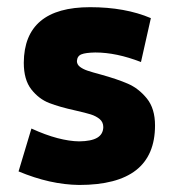

<svg xmlns="http://www.w3.org/2000/svg" viewBox="-20 -508 480 540"><path d="M202.6 12.2Q161.6 11.7 119.1 2.2Q76.7 -7.3 32.2 -25.9L68.4 -146.5Q107.9 -128.4 141.4 -119.6Q174.8 -110.8 202.6 -110.4Q236.8 -110.8 253.4 -120.6Q270 -130.4 270.5 -150.4Q270.5 -164.6 260.3 -173.1Q250 -181.6 235.1 -186.3Q220.2 -190.9 191.9 -197.3Q147.5 -207 118.4 -218.3Q89.4 -229.5 68.1 -256.6Q46.9 -283.7 46.9 -331.5Q47.4 -409.7 94 -448.7Q140.6 -487.8 233.4 -487.8Q332 -487.8 404.3 -457L376.5 -333.5Q307.6 -360.4 248 -360.4Q220.7 -359.9 209 -355.2Q197.3 -350.6 196.3 -336.4Q196.3 -326.7 204.8 -320.1Q213.4 -313.5 226.6 -309.1Q239.7 -304.7 263.7 -298.3Q309.6 -285.6 339.8 -272.5Q370.1 -259.3 393.1 -231Q416 -202.6 416 -155.3Q416 -71.3 362.8 -29.5Q309.6 12.2 202.6 12.2Z"/></svg>

Font: DavidDev Light
Style: Regular
Weight: 300
Designer: David.dev
Foundry: David.dev
Version: Version 1.001;FEAKit 1.0